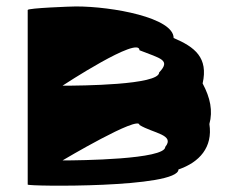

<svg xmlns="http://www.w3.org/2000/svg" viewBox="-20 -580 717 596"><path d="M66 -7C66 -1 534 4 534 -54C599 -76 641 -123 630 -195C641 -236 633 -276 609 -321C627 -401 585 -434 519 -462C519 -525 329 -560 216 -560C202 -560 66 -555 66 -549ZM174 -82C174 -82 413 -224 413 -192C456 -166 524 -162 493 -124C493 -85 227 -82 174 -82ZM174 -314C174 -314 413 -471 413 -424C479 -398 511 -394 474 -355C474 -316 230 -314 174 -314Z"/></svg>

Font: Ampere
Style: SCUltExt
Weight: 400
Version: Version 1